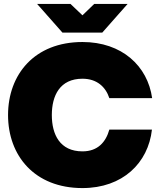

<svg xmlns="http://www.w3.org/2000/svg" viewBox="-20 -946 815 978"><path d="M400 12C605 12 735 -116 754 -286H537C519 -222 478 -175 400 -175C285 -175 244 -261 244 -360C244 -459 285 -545 400 -545C473 -545 518 -504 537 -446H755C732 -610 601 -732 400 -732C156 -732 21 -567 21 -360C21 -153 156 12 400 12ZM169 -926 298 -780H501L630 -926H460L400 -868L339 -926Z"/></svg>

Font: Aspekta 950
Style: Regular
Weight: 950
Designer: Ivo Dolenc
Version: Version 2.000